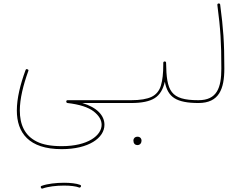

<svg xmlns="http://www.w3.org/2000/svg" viewBox="-20 -620 1429 1130"><path d="M79.1 30.3C79.1 160.6 148.9 257.8 343.3 257.8C501 257.8 594.7 192.4 594.7 114.3C594.7 59.6 550.8 12.2 464.4 -13.7H678.7C684.1 -13.7 687 -16.6 687 -22C687 -27.3 684.1 -30.3 678.7 -30.3H378.4C373 -30.3 370.1 -27.8 370.1 -22.9V-21.5C370.6 -17.1 373 -14.2 377.4 -13.7C448.2 -5.4 499.5 11.2 531.2 35.6C562.5 60.1 578.1 86.4 578.1 114.3C578.1 176.3 499 240.2 343.3 240.2C281.2 240.2 232.4 231.4 196.8 213.4C124.5 177.7 96.7 112.3 96.7 30.3C96.7 -38.6 116.7 -119.1 146.5 -201.7C147 -203.1 147.5 -204.1 147.5 -205.6C147.5 -209 145.5 -210.9 141.1 -212.4C139.6 -212.9 138.2 -213.4 137.2 -213.4C133.8 -213.4 131.8 -211.4 130.4 -207.5C99.6 -124 79.1 -41.5 79.1 30.3ZM220.7 484.4C222.2 488.3 224.6 490.2 227.5 490.2C229 490.2 230 489.7 231.4 489.3C262.2 478 311.5 472.2 356.9 472.2C393.6 472.2 427.2 476.1 445.3 483.4C446.3 483.9 447.3 484.4 448.2 484.4C450.7 484.4 454.6 481.9 456.1 478.5C456.5 477.1 457 475.6 457 474.6C457 471.2 455.1 469.2 451.2 467.8C429.2 459.5 394 455.6 356.9 455.6C310.5 455.6 259.3 461.4 225.6 473.6C221.7 474.6 219.7 476.6 219.7 480C219.7 481.4 220.2 482.9 220.7 484.4Z M669.9 -22C669.9 -16.6 672.9 -13.7 678.7 -13.7H752C757.8 -13.7 760.7 -16.6 760.7 -22C760.7 -27.3 757.8 -30.3 752 -30.3H678.7C672.9 -30.3 669.9 -27.3 669.9 -22Z M743.2 -22C743.2 -16.6 746.1 -13.7 752 -13.7C814.9 -13.7 860.8 -23.4 890.6 -42.5C920.4 -61.5 939.9 -93.8 950.2 -139.2C958 -92.8 977.1 -60.5 1006.8 -42C1036.6 -22.9 1083.5 -13.7 1147.5 -13.7H1147.9C1153.3 -13.7 1156.2 -16.6 1156.2 -22C1156.2 -27.3 1153.3 -30.3 1147.9 -30.3H1147.5C982.4 -30.3 960 -84.5 957.5 -250C957.5 -254.9 955.1 -257.8 950.2 -258.3C943.8 -258.3 940.9 -255.4 940.9 -249.5V-239.3C940.9 -189 936.5 -147.9 927.2 -117.2C918 -85.9 899.4 -63.5 872.6 -50.3C845.2 -37.1 805.2 -30.3 752 -30.3C746.1 -30.3 743.2 -27.3 743.2 -22ZM765.1 206.1C765.1 210.4 765.6 214.4 766.6 217.8C769 226.1 775.9 233.9 788.1 233.9C807.1 233.9 813 218.8 813 207C813 202.6 811.5 198.2 809.1 194.3C804.7 188 798.3 184.6 789.6 184.6C773.4 184.6 765.1 195.8 765.1 206.1Z M1139.6 -22C1139.6 -16.6 1142.6 -13.7 1147.9 -13.7C1269.5 -13.7 1300.3 -96.2 1300.3 -216.8C1300.3 -373 1294.4 -450.2 1275.9 -592.3C1275.4 -597.2 1272.5 -599.6 1268.1 -599.6H1266.6C1261.7 -599.1 1259.3 -596.2 1259.3 -591.8V-590.3C1277.8 -448.2 1282.7 -372.1 1282.7 -216.8C1282.7 -103.5 1257.3 -30.3 1147.9 -30.3C1142.6 -30.3 1139.6 -27.3 1139.6 -22Z"/></svg>

Font: Mikhak Thin
Style: Regular
Weight: 100
Designer: Amin Abedi
Version: Version 3.2